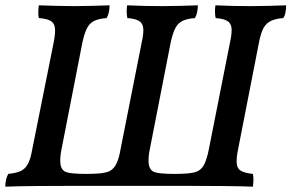

<svg xmlns="http://www.w3.org/2000/svg" viewBox="-21 -699 1096 722"><path d="M-1 3Q-1 -12 2 -24Q5 -36 10 -45Q39 -48 56 -55.5Q73 -63 83.5 -82Q94 -101 100 -136L181 -540Q188 -576 185.5 -594.5Q183 -613 168.5 -621Q154 -629 125 -631Q123 -639 123 -652Q123 -665 125 -679Q156 -678 190 -677Q224 -676 257 -676Q290 -676 326 -677Q362 -678 391 -679Q391 -665 388 -652Q385 -639 380 -631Q352 -629 334.5 -621Q317 -613 307 -594.5Q297 -576 289 -540L210 -136Q204 -106 206 -85Q208 -64 221 -55Q232 -49 254 -47Q276 -45 304 -45Q331 -45 353.5 -47Q376 -49 390 -55Q408 -64 417.5 -85Q427 -106 432 -136L512 -540Q520 -576 517.5 -594.5Q515 -613 500.5 -621Q486 -629 458 -631Q456 -639 455.5 -652Q455 -665 457 -679Q521 -676 589 -676Q622 -676 658 -677Q694 -678 723 -679Q723 -665 720 -652Q717 -639 712 -631Q684 -629 666.5 -621Q649 -613 639 -594.5Q629 -576 621 -540L542 -136Q536 -106 538 -85Q540 -64 553 -55Q564 -49 586 -47Q608 -45 636 -45Q663 -45 685.5 -47Q708 -49 722 -55Q740 -64 749 -85Q758 -106 764 -136L844 -540Q852 -576 849.5 -594.5Q847 -613 832.5 -621Q818 -629 790 -631Q788 -639 787.5 -652Q787 -665 789 -679Q852 -676 921 -676Q954 -676 991 -677Q1028 -678 1055 -679Q1055 -665 1052.5 -652Q1050 -639 1044 -631Q1017 -629 999 -621Q981 -613 970.5 -594.5Q960 -576 953 -540L874 -136Q867 -101 869.5 -82Q872 -63 887 -55.5Q902 -48 930 -45Q932 -36 932 -24Q932 -12 930 3Q910 2 883.5 1.5Q857 1 811.5 0.5Q766 0 689 0H239Q162 0 117.5 0.5Q73 1 47 1.5Q21 2 -1 3Z"/></svg>

Font: Vollkorn Medium
Style: Italic
Weight: 500
Italic angle: -11°
Designer: Friedrich Althausen
Foundry: Friedrich Althausen
Version: Version 5.000